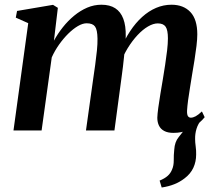

<svg xmlns="http://www.w3.org/2000/svg" viewBox="-20 -566 937 833"><path d="M681.5 247.5 672.5 217.5Q694.5 208.5 707.2 197.2Q720 186 726.5 169.5Q734 152.5 733.8 129.5Q733.5 106.5 736 83Q738 50 755 29.2Q772 8.5 784.5 -8.5L855 -48Q839 -28.5 832.5 -7Q826 14.5 826.5 37.5Q826.5 51.5 829 69.5Q831.5 87.5 831 104.5Q831 135.5 818.8 162Q806.5 188.5 780.5 208Q760.5 223.5 736.2 233.2Q712 243 681.5 247.5ZM231 -532 214 -389.5Q230.5 -420 252.8 -448Q275 -476 301.8 -498Q328.5 -520 358.2 -532.8Q388 -545.5 420 -545.5Q456.5 -545.5 480 -530.2Q503.5 -515 515 -484.5Q526.5 -454 525.5 -408Q525.5 -401 524.8 -390.8Q524 -380.5 522.5 -368.8Q521 -357 519.5 -345L503.5 -351.5Q521 -395.5 544.8 -431.2Q568.5 -467 596.8 -492.5Q625 -518 657.2 -531.8Q689.5 -545.5 724 -545.5Q776 -545.5 806 -513.8Q836 -482 836 -417Q836 -396.5 832.5 -367Q829 -337.5 823.8 -305Q818.5 -272.5 813.5 -243Q809.5 -216 804.5 -186.8Q799.5 -157.5 796 -130.8Q792.5 -104 791.5 -85.5Q791 -68.5 795.5 -62Q800 -55.5 808 -55.5Q817.5 -55.5 828.8 -61.5Q840 -67.5 856 -82.5L868 -57.5Q860 -47 842 -31Q824 -15 796.5 -2.2Q769 10.5 732.5 10.5Q708 10.5 692.5 2.2Q677 -6 669.8 -20.8Q662.5 -35.5 662.5 -55.5Q663 -71.5 666.8 -99.2Q670.5 -127 676 -159.5Q681.5 -192 686.5 -222Q691.5 -252.5 696.5 -284.8Q701.5 -317 705 -347Q708.5 -377 708.5 -399.5Q708.5 -436 698.5 -450.2Q688.5 -464.5 664.5 -464.5Q645 -464.5 622.2 -451.2Q599.5 -438 576.8 -413.8Q554 -389.5 534 -357Q514 -324.5 501 -286L522 -361.5Q520.5 -341.5 518.2 -320.2Q516 -299 513.5 -277.5Q511 -256 508 -235L476.5 0H353L384 -221.5Q388.5 -252 393 -284.5Q397.5 -317 400.5 -346.8Q403.5 -376.5 403 -398.5Q402.5 -437 392.2 -451Q382 -465 356 -465Q338.5 -465 317.8 -452.8Q297 -440.5 276 -419.8Q255 -399 236.2 -372.5Q217.5 -346 204.5 -317L160.5 0H38.5L102.5 -465.5L48.5 -489.5L54 -518.5L210 -545Z"/></svg>

Font: Merriweather 72pt SemiBold
Style: Italic
Weight: 600
Italic angle: -7.8°
Version: Version 2.101